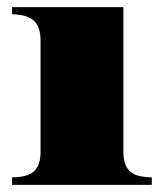

<svg xmlns="http://www.w3.org/2000/svg" viewBox="-20 -520 454 540"><path d="M14 -21V0H407V-21C371 -23 327 -25 327 -93V-500H14V-480C52 -478 94 -472 94 -407V-93C94 -26 52 -23 14 -21Z"/></svg>

Font: Sprat Black
Style: Regular
Weight: 900
Designer: Ethan Nakache
Foundry: Collletttivo
Version: Version 2.000;Glyphs 3.2 (3217)